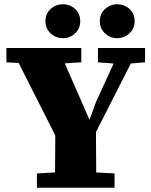

<svg xmlns="http://www.w3.org/2000/svg" viewBox="-20 -880 707 900"><path d="M153 0V-67L294 -75H373L517 -67V0ZM237 0Q238 -36 238 -71Q238 -106 238.5 -142.5Q239 -179 239 -220Q239 -261 239 -311H430Q430 -262 430 -221Q430 -180 430.5 -143.5Q431 -107 431 -72Q431 -37 432 0ZM257 -210 32 -655H252L405 -306H395L430 -402L546 -655H630L404 -210ZM10 -588V-655H361V-588L236 -580H143ZM439 -588V-655H660V-588L566 -580H539ZM275 -701Q242 -701 217.5 -723.5Q193 -746 193 -781Q193 -816 217.5 -838Q242 -860 274 -860Q308 -860 332 -838Q356 -816 356 -781Q356 -746 332 -723.5Q308 -701 275 -701ZM529 -701Q497 -701 472.5 -723.5Q448 -746 448 -781Q448 -816 472.5 -838Q497 -860 529 -860Q563 -860 587 -838Q611 -816 611 -781Q611 -746 586.5 -723.5Q562 -701 529 -701Z"/></svg>

Font: Source Serif 4 ExtraBold
Style: Regular
Weight: 800
Designer: Frank Grießhammer
Foundry: Adobe Systems Incorporated
Version: Version 4.004;hotconv 1.0.116;makeotfexe 2.5.65601